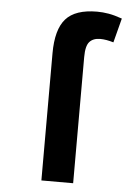

<svg xmlns="http://www.w3.org/2000/svg" viewBox="-54 -807 608 849"><g transform="rotate(5 250.0 -382.5)"><path d="M162 0H303V-560Q303 -610 319.5 -628Q336 -646 367 -646Q393 -646 426 -636L454 -744Q420 -756 394 -760.5Q368 -765 343 -765Q246 -765 204 -717.5Q162 -670 162 -564Z"/></g></svg>

Font: Noto Sans Mono Condensed Extra
Style: Regular
Weight: 800
Width: 3
Designer: Monotype Design Team
Foundry: Monotype Imaging Inc.
Version: Version 1.900